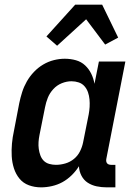

<svg xmlns="http://www.w3.org/2000/svg" viewBox="-20 -795 590 827"><path d="M157 12Q129 12 104.5 3Q80 -6 64 -25.5Q48 -45 40 -70Q32 -95 30.5 -122Q29 -149 31.5 -176.5Q34 -204 40 -231L63 -351Q68 -375 75.5 -398.5Q83 -422 95.5 -444Q108 -466 126 -485Q144 -504 166 -517Q188 -530 212 -536Q236 -542 259 -542Q284 -542 307 -535.5Q330 -529 346.5 -513.5Q363 -498 373 -477.5Q383 -457 387 -434L406 -530H520L438 -111Q437 -106 437.5 -101Q438 -96 441 -92Q444 -88 449 -86.5Q454 -85 459 -85H477V12H440Q417 12 396 7.5Q375 3 358 -8Q341 -19 331 -38Q321 -57 320 -79Q307 -58 288.5 -40Q270 -22 249 -10.5Q228 1 204 6.5Q180 12 157 12ZM221 -85Q241 -85 261.5 -91Q282 -97 298.5 -110.5Q315 -124 324.5 -143Q334 -162 338 -182L362 -302Q365 -318 366 -334.5Q367 -351 365.5 -367Q364 -383 359 -397.5Q354 -412 344 -423.5Q334 -435 319 -440Q304 -445 288 -445Q267 -445 246 -436.5Q225 -428 209.5 -411Q194 -394 186 -374Q178 -354 174 -333L150 -213Q147 -198 146 -183Q145 -168 147 -153.5Q149 -139 154 -125.5Q159 -112 168.5 -102.5Q178 -93 192 -89Q206 -85 221 -85ZM226 -598 180 -638 304 -775H420L489 -633L433 -603L351 -712Z"/></svg>

Font: Lode
Style: Bold Italic
Weight: 700
Italic angle: -11°
Monospace: yes
Designer: Belleve Invis
Foundry: Belleve Invis
Version: Version 29.2.0; ttfautohint (v1.8.3)